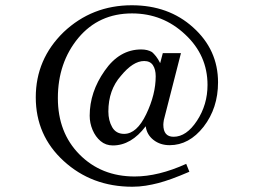

<svg xmlns="http://www.w3.org/2000/svg" viewBox="-20 -696 961 730"><path d="M409 -143Q382 -143 362.5 -159.5Q343 -176 332 -202Q321 -228 321 -256Q321 -346 378 -427Q434 -508 517 -508Q541 -508 558 -498Q565 -492 573 -482Q581 -472 589 -456L599 -494H668L603 -240Q602 -234 601.5 -229.5Q601 -225 601 -222Q601 -176 640 -176Q689 -176 729 -237Q769 -298 769 -373Q769 -486 684 -565Q599 -645 482 -645Q356 -645 278 -552Q200 -458 200 -323Q200 -192 282 -109Q365 -25 492 -25Q582 -25 688 -73L700 -43Q663 -27 634 -16.5Q605 -6 582 0Q559 6 534 10Q509 14 483 14Q329 14 222 -84Q116 -181 116 -326Q116 -471 222 -574Q330 -676 481 -676Q621 -676 714 -592Q809 -507 809 -383Q809 -285 754 -214Q699 -144 625 -144Q589 -144 563.5 -164Q538 -184 534 -216Q479 -143 409 -143ZM392 -272Q392 -238 406.5 -212.5Q421 -187 452 -187Q500 -187 536 -262Q572 -337 572 -406Q572 -432 561.5 -448Q551 -464 528 -464Q486 -464 440 -408Q392 -354 392 -272Z"/></svg>

Font: Ponomar
Style: Regular
Weight: 400
Version: Version 1.301; ttfautohint (v1.8.4.7-5d5b)